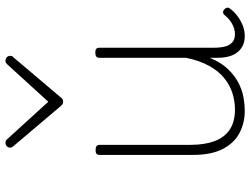

<svg xmlns="http://www.w3.org/2000/svg" viewBox="-124 -752 895 686"><g transform="rotate(-90 323.0 -408.5)"><path d="M270 19Q227 19 191 0Q155 -19 134 -60Q113 -101 113 -166V-499Q113 -507 117 -510.5Q121 -514 130 -514Q140 -514 144.5 -510.5Q149 -507 149 -499V-174Q149 -125 162 -89.5Q175 -54 203 -35Q231 -16 275 -16Q305 -16 333.5 -25Q362 -34 387 -54Q412 -74 431 -108Q450 -142 460 -191V-500Q460 -508 464.5 -511.5Q469 -515 479 -515Q488 -515 492 -511.5Q496 -508 496 -500V-91Q496 -68 500.5 -51Q505 -34 516 -25Q527 -16 544 -16Q555 -16 566 -19.5Q577 -23 588.5 -30.5Q600 -38 611 -51Q616 -58 621.5 -58.5Q627 -59 633 -54Q638 -50 639 -44.5Q640 -39 636 -34Q625 -19 609 -7Q593 5 575 12Q557 19 538 19Q520 19 506 13Q492 7 481.5 -5Q471 -17 465.5 -35.5Q460 -54 460 -79V-106Q444 -67 421 -42.5Q398 -18 372.5 -4.5Q347 9 320.5 14Q294 19 270 19ZM449 -836Q456 -836 461.5 -831.5Q467 -827 467 -819Q467 -816 466 -813Q465 -810 462 -808L319 -639Q315 -633 311 -631.5Q307 -630 303 -630Q299 -630 295.5 -631.5Q292 -633 287 -639L144 -808Q142 -810 140.5 -813Q139 -816 139 -819Q139 -827 144.5 -831.5Q150 -836 157 -836Q161 -836 164 -834.5Q167 -833 169 -830L303 -683L437 -830Q440 -833 442.5 -834.5Q445 -836 449 -836Z"/></g></svg>

Font: Playwrite US Modern Thin
Style: Regular
Weight: 250
Designer: Veronika Burian, José Scaglione
Foundry: TypeTogether
Version: Version 1.003